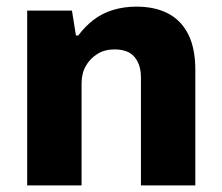

<svg xmlns="http://www.w3.org/2000/svg" viewBox="-20 -559 669 579"><path d="M62 0V-527H197L209 -452H216Q236 -479 262 -499Q288 -519 321 -529Q354 -539 391 -539Q448 -539 487.5 -518Q527 -497 548 -455Q569 -413 569 -348V0H405V-325Q405 -347 399.5 -362.5Q394 -378 384 -389Q374 -400 359 -405Q344 -410 325 -410Q296 -410 274 -396.5Q252 -383 239 -360.5Q226 -338 226 -308V0Z"/></svg>

Font: Archivo SemiBold ExtraBold
Style: Regular
Weight: 800
Version: Version 2.001